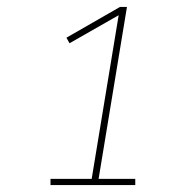

<svg xmlns="http://www.w3.org/2000/svg" viewBox="-20 -858 540 555"><path d="M126 -323V-341H245L323 -814L181 -733L172 -749L327 -838H347L265 -341H371V-323Z"/></svg>

Font: Iosevka Curly Slab Thin
Style: Italic
Weight: 100
Italic angle: -9°
Monospace: yes
Designer: Belleve Invis
Foundry: Belleve Invis
Version: Version 22.1.2; ttfautohint (v1.8.4)